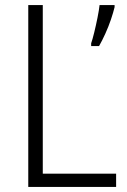

<svg xmlns="http://www.w3.org/2000/svg" viewBox="-20 -734 497 754"><path d="M91 0V-714H148V-52H436V0ZM430 -706Q425 -685 415.5 -657Q406 -629 393.5 -601.5Q381 -574 369 -553H338V-564Q343 -578 350 -606.5Q357 -635 363 -665Q369 -695 371 -714H430Z"/></svg>

Font: Noto Sans Lao UI SemCond Light
Style: Regular
Weight: 300
Width: 4
Designer: Monotype Design Team
Foundry: Monotype Imaging Inc.
Version: Version 2.000; ttfautohint (v1.8.4.7-5d5b)